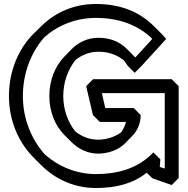

<svg xmlns="http://www.w3.org/2000/svg" viewBox="-20 -895 943 965"><path d="M808 -427V-48L783 -56L786 -94L751 -129L730 -109C662 -48 570 -20 462 -20C364 -20 274 -58 205 -119C137 -196 95 -299 95 -412C95 -527 136 -632 203 -708C271 -768 361 -805 462 -805C579 -805 668 -769 735 -710C738 -707 742 -703 745 -699L660 -606L655 -611L620 -647L619 -648C577 -690 528 -705 473 -705C423 -705 376 -684 340 -648L305 -612L304 -611C257 -563 228 -492 228 -412C228 -333 257 -263 304 -216L339 -181L340 -180C377 -144 423 -123 473 -123C524 -123 575 -141 609 -175L644 -211L645 -212C671 -239 687 -274 687 -317L652 -352H509L492 -427ZM878 -462 843 -497H448L413 -462L447 -317L482 -282H613C609 -264 600 -246 589 -230C558 -207 515 -193 473 -193C430 -193 391 -208 358 -235C322 -280 298 -343 298 -412C298 -483 322 -546 359 -593C391 -619 431 -635 473 -635C521 -635 562 -623 601 -593C607 -586 616 -574 622 -564L657 -529L692 -564L815 -699C807 -709 798 -719 789 -728L754 -763C684 -833 590 -875 462 -875C352 -875 257 -833 186 -762L185 -761L149 -726C71 -648 25 -536 25 -412C25 -290 72 -180 150 -102L151 -101L187 -65C259 7 355 50 462 50C564 50 651 27 717 -27L746 1L843 35L878 0Z"/></svg>

Font: Hussar Press
Style: Bold
Weight: 700
Foundry: Cannot Into Space Fonts
Version: Version 1.43